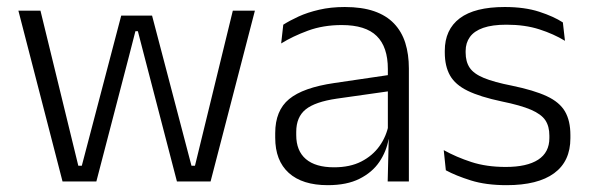

<svg xmlns="http://www.w3.org/2000/svg" viewBox="-20 -518 1684 548"><path d="M158.5 0 32.5 -487.5H95.5L203.5 -45H213.5L326 -473.5H414L526.5 -45H536.5L644.5 -487.5H707.5L581 0H485L392 -357.5L373.5 -429H366.5L348 -357L255 0Z M1086.5 0 1089.5 -121.5 1087 -131V-288.5V-321Q1087 -384 1055.2 -415.2Q1023.5 -446.5 955.5 -446.5Q902.5 -446.5 859 -430.5Q815.5 -414.5 782.5 -394L788.5 -447.5Q806.5 -459 832 -470.8Q857.5 -482.5 890.8 -490.2Q924 -498 964 -498Q1013 -498 1047.8 -486Q1082.5 -474 1104.5 -451Q1126.5 -428 1136.8 -395.5Q1147 -363 1147 -322.5V0ZM915.5 10.5Q843 10.5 804.2 -24.5Q765.5 -59.5 765.5 -125V-138Q765.5 -202.5 805.2 -235.2Q845 -268 934 -281L1097 -305L1100 -259L941.5 -236.5Q879.5 -227.5 852.5 -205.8Q825.5 -184 825.5 -141.5V-132.5Q825.5 -87.5 853 -64Q880.5 -40.5 933.5 -40.5Q979 -40.5 1011.2 -57Q1043.5 -73.5 1063.2 -101.2Q1083 -129 1089.5 -163.5L1101.5 -120.5H1089Q1083 -86 1062.8 -56Q1042.5 -26 1006.2 -7.8Q970 10.5 915.5 10.5Z M1426 10.5Q1367 10.5 1324 -3Q1281 -16.5 1252.5 -32L1246.5 -89.5Q1282.5 -69.5 1325.5 -55.5Q1368.5 -41.5 1423.5 -41.5Q1484 -41.5 1516 -62.2Q1548 -83 1548 -124V-131Q1548 -157.5 1536.5 -174.8Q1525 -192 1495.5 -204.8Q1466 -217.5 1412 -228.5Q1350.5 -241.5 1315 -258.8Q1279.5 -276 1264.5 -302.5Q1249.5 -329 1249.5 -368V-373Q1249.5 -433.5 1292.2 -465.8Q1335 -498 1420.5 -498Q1477.5 -498 1519 -484.5Q1560.5 -471 1586.5 -454L1592.5 -401.5Q1560.5 -421 1519.5 -434.2Q1478.5 -447.5 1425.5 -447.5Q1385 -447.5 1359.2 -438.5Q1333.5 -429.5 1321.2 -412.5Q1309 -395.5 1309 -372.5V-368Q1309 -342 1320.5 -324.8Q1332 -307.5 1361 -295.5Q1390 -283.5 1441 -273.5Q1504 -260.5 1540.5 -243.5Q1577 -226.5 1592.5 -200Q1608 -173.5 1608 -132.5V-123.5Q1608 -57.5 1561.5 -23.5Q1515 10.5 1426 10.5Z"/></svg>

Font: Anek Gurmukhi Medium Light
Style: Regular
Weight: 300
Version: Version 1.003